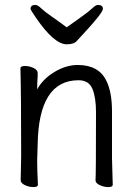

<svg xmlns="http://www.w3.org/2000/svg" viewBox="-20 -749 540 780"><path d="M251 -569Q200 -569 126 -677Q104 -709 104 -713Q104 -729 124 -729Q133 -729 147 -715.5Q161 -702 192 -680.5Q223 -659 251 -638Q280 -659 310.5 -680.5Q341 -702 355 -715.5Q369 -729 378 -729Q398 -729 398 -713Q398 -697 320 -613Q302 -594 291 -581.5Q280 -569 251 -569ZM368 -17Q370 -34 370 -293Q370 -353 355.5 -388Q341 -423 299 -423Q137 -423 133 -162L131 -97Q131 -59 134 1Q134 11 116 11Q98 11 81 3Q64 -5 64 -17L66 -115Q66 -364 63 -471Q63 -481 81 -481Q99 -481 116 -473Q133 -465 133 -453V-439Q131 -411 131 -386Q154 -428 201 -456.5Q248 -485 296 -485Q381 -485 412 -421Q435 -375 435 -297V-105L438 1Q438 11 420 11Q402 11 385 3Q368 -5 368 -17Z"/></svg>

Font: Moon Stars Kai T HW
Style: Regular
Weight: 400
Designer: GuiWonder
Version: Version 1.101